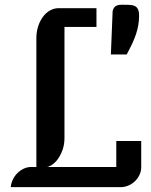

<svg xmlns="http://www.w3.org/2000/svg" viewBox="-20 -774 623 794"><path d="M24.4 0Q25.9 -16.6 33.4 -32Q41 -47.4 52.5 -58.6Q64 -69.8 78.6 -76.7Q93.3 -83.5 109.9 -83.5H130.4V-616.2Q130.4 -642.1 137.7 -664.8Q145 -687.5 157.5 -704.3Q169.9 -721.2 186.8 -730.7Q203.6 -740.2 222.7 -740.2H378.9V-662.6H246.6V-203.1Q246.6 -177.7 239.5 -156.7Q232.4 -135.7 221.9 -120.1Q211.4 -104.5 198.7 -95Q186 -85.4 174.8 -83.5H460.9V-190.9H564V-83Q564 -65.4 556.6 -50.3Q549.3 -35.2 537.4 -23.9Q525.4 -12.7 510 -6.3Q494.6 0 478.5 0H24.4ZM445.8 -728Q448.7 -741.2 457 -747.8Q465.3 -754.4 484.9 -754.4Q502 -754.4 515.1 -753.9Q528.3 -753.4 537.1 -749.3Q545.9 -745.1 550.5 -735.8Q555.2 -726.6 555.2 -709.5Q555.2 -689.5 552 -670.7Q548.8 -651.9 542.5 -632.8Q536.1 -613.8 526.4 -593Q516.6 -572.3 503.9 -548.8H438.5Z"/></svg>

Font: Atomic Age
Style: Regular
Weight: 400
Designer: James Grieshaber
Foundry: James Grieshaber
Version: Version 1.008; ttfautohint (v1.4.1) -l 6 -r 46 -G 0 -x 0 -H 